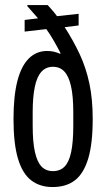

<svg xmlns="http://www.w3.org/2000/svg" viewBox="-20 -744 429 776"><path d="M192.2 12Q141.7 12 106.2 -15Q70.8 -42.1 52.7 -102.6Q34.6 -163.2 34.6 -263Q34.6 -355.7 50.2 -416.4Q65.8 -477.2 96.4 -507.6Q127 -538 170.4 -538Q185.3 -538 198 -535Q210.7 -532.1 223.6 -526.2L224.1 -530.2Q209.8 -557.9 196.1 -581.5Q182.5 -605.1 167.2 -626.4L79.6 -616.3V-663.4L133.8 -669.9Q122.2 -683 111.4 -695.3Q100.7 -707.5 89.7 -720L91.1 -723.5H172.6Q177.5 -718.7 184.5 -710.4Q191.5 -702.2 198.9 -693.6Q206.2 -685 210.5 -678.6L297.8 -688.2V-641.1L241.4 -634.1Q276.2 -580.4 301.9 -525.4Q327.6 -470.5 341.2 -406.9Q354.7 -343.4 354.7 -263Q354.7 -163.2 336.4 -102.6Q318 -42.1 282.5 -15Q247.1 12 192.2 12ZM194.1 -52.4Q223.2 -52.4 241.1 -70.8Q259.1 -89.2 267.6 -129.6Q276.2 -170 276.2 -236.1V-289.9Q276.2 -355.5 266.9 -396.2Q257.6 -436.8 239.6 -455.5Q221.7 -474.1 194.1 -474.1Q165.6 -474.1 147.4 -454Q129.2 -433.9 120.7 -393Q112.1 -352.1 112.1 -289.9V-236.1Q112.1 -170 121.2 -129.6Q130.2 -89.2 147.9 -70.8Q165.6 -52.4 194.1 -52.4Z"/></svg>

Font: Archivo SemiBold ExtraCondensed
Style: Regular
Weight: 600
Width: 2
Version: Version 2.001